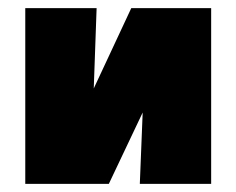

<svg xmlns="http://www.w3.org/2000/svg" viewBox="-20 -451 580 471"><path d="M498 0H323L330 -175L247 0H42V-431H217L210 -234L302 -431H498Z"/></svg>

Font: Ysabeau Heavy
Style: Regular
Weight: 800
Designer: Christian Thalmann (Catharsis Fonts)
Version: Version 0.003